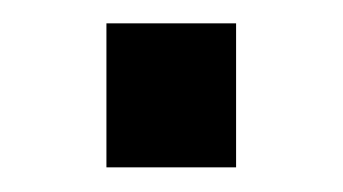

<svg xmlns="http://www.w3.org/2000/svg" viewBox="-20 -360 289 162"><path d="M69.8 -340.3H179.2V-218.8H69.8Z"/></svg>

Font: Shanti
Style: Regular
Weight: 400
Designer: vernon adams
Foundry: vernon adams
Version: Version 1.000